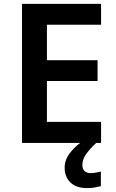

<svg xmlns="http://www.w3.org/2000/svg" viewBox="-20 -734 598 986"><path d="M499 0H93V-714H499V-607H221V-425H481V-318H221V-108H499ZM403 113Q403 134 414.5 144.5Q426 155 445 155Q461 155 474.5 152Q488 149 498 147V222Q482 226 465.5 229Q449 232 427 232Q372 232 342 203.5Q312 175 312 127Q312 84 343.5 46Q375 8 415 -16L474 0Q440 32 421.5 58.5Q403 85 403 113Z"/></svg>

Font: Noto Sans Ethiopic SemiBold
Style: Regular
Weight: 600
Designer: Monotype Design Team
Foundry: Monotype Imaging Inc.
Version: Version 2.102; ttfautohint (v1.8.4.7-5d5b)